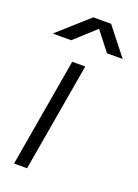

<svg xmlns="http://www.w3.org/2000/svg" viewBox="-138 -772 599 831"><g transform="rotate(20 162.0 -356.0)"><path d="M37 0 123 -500H183L97 0ZM2 -586 143 -712H224V-711L87 -586ZM252 -586 153 -712H155H225L324 -586Z"/></g></svg>

Font: Figtree Light Light
Style: Italic
Weight: 300
Italic angle: -9.5°
Version: Version 2.000